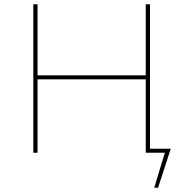

<svg xmlns="http://www.w3.org/2000/svg" viewBox="-20 -720 878 905"><path d="M785 -19H687V-700H667V-365H157V-700H137V0H157V-346H667V0H757L707 165H725Z"/></svg>

Font: Montserrat-Alt1 Thin
Style: Regular
Weight: 100
Designer: Differentunic
Foundry: Differentunic
Version: Version 7.222